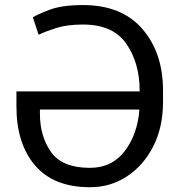

<svg xmlns="http://www.w3.org/2000/svg" viewBox="-20 -741 731 770"><path d="M633.8 -332Q633.8 -231 594.5 -153.8Q555.2 -76.7 488.5 -33.2Q421.9 10.3 340.3 9.8Q195.3 9.8 120.6 -77.6Q45.9 -165 45.9 -314V-374.5H540V-377.9Q540 -487.8 486.8 -565.2Q433.6 -642.6 313 -642.6Q249 -642.6 206.1 -628.9Q163.1 -615.2 134.8 -601.6L111.8 -671.4Q129.4 -683.1 179 -701.9Q228.5 -720.7 313 -720.7Q468.3 -720.7 551 -624.8Q633.8 -528.8 633.8 -377.9ZM340.3 -67.9Q429.2 -67.9 480.5 -135.5Q531.7 -203.1 539.1 -301.8H140.1V-285.2Q140.1 -194.3 184.8 -131.1Q229.5 -67.9 340.3 -67.9Z"/></svg>

Font: Roboto21382017
Style: Regular
Weight: 400
Designer: Christian Robertson
Foundry: Google
Version: Version 2.138; 2017